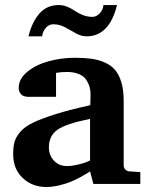

<svg xmlns="http://www.w3.org/2000/svg" viewBox="-20 -729 593 761"><path d="M536.1 0H350.1L336.9 -49.8Q333.5 -47.4 327.1 -43.2Q320.8 -39.1 301.3 -28.3Q281.7 -17.6 262.2 -9.3Q242.7 -1 215.1 5.6Q187.5 12.2 163.1 12.2Q107.9 12.2 70.1 -23.4Q32.2 -59.1 32.2 -117.2Q32.2 -147 37.6 -166.5Q43 -186 60.5 -206.5Q78.1 -227.1 111.8 -243.2Q145.5 -259.3 200.4 -276.6Q255.4 -293.9 337.9 -312L338.9 -351.1Q339.4 -367.2 335.7 -381.8Q332 -396.5 322.8 -411.4Q313.5 -426.3 293.5 -435.1Q273.4 -443.8 245.1 -443.8Q233.4 -443.8 222.7 -442.9Q211.9 -441.9 207 -440.9L202.1 -439.9V-345.2H99.1Q97.2 -345.2 94.2 -345Q91.3 -344.7 83.5 -345.9Q75.7 -347.2 69.8 -350.3Q64 -353.5 59.1 -361.3Q54.2 -369.1 54.2 -380.9Q54.2 -416.5 88.1 -444.3Q122.1 -472.2 172.4 -486.1Q222.7 -500 276.9 -500Q314 -500 341.3 -496.3Q368.7 -492.7 394.3 -481.7Q419.9 -470.7 435.8 -452.1Q451.7 -433.6 460.9 -403.1Q470.2 -372.6 470.2 -330.1V-73.2Q470.2 -64 476.6 -57.4Q482.9 -50.8 492.2 -49.8L536.1 -46.9ZM336.9 -92.8V-257.8Q241.7 -238.8 207.8 -214.8Q173.8 -190.9 173.8 -145Q173.8 -113.8 193.8 -92.3Q213.9 -70.8 245.1 -70.8Q264.2 -70.8 287.1 -76.2Q310.1 -81.5 323.2 -86.9ZM443.8 -709Q413.1 -585 323.2 -585Q301.8 -585 281 -596.9Q260.3 -608.9 238 -620.8Q215.8 -632.8 190.9 -632.8Q174.3 -632.8 161.9 -618.9Q149.4 -605 147 -585H92.8Q106.9 -641.6 136.2 -675.3Q165.5 -709 212.9 -709Q230.5 -709 247.8 -701.7Q265.1 -694.3 277.3 -685.5Q289.6 -676.8 308.1 -669.4Q326.7 -662.1 346.2 -662.1Q361.8 -662.1 375 -675.8Q388.2 -689.5 390.1 -709Z"/></svg>

Font: Veleka
Style: Bold
Weight: 700
Designer: Stefan Peev, Context Ltd, 2016; SIL International, 1997-2014.
Foundry: Stefan Peev, Context Ltd, 2016
Version: Version 1.000